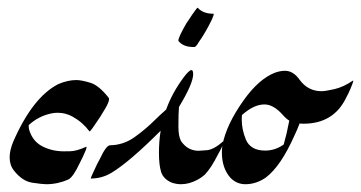

<svg xmlns="http://www.w3.org/2000/svg" viewBox="-20 -471 933 496"><path d="M99.6 4.9Q89.4 4.9 63.5 1Q37.6 -2.9 16.1 -30.3Q4.9 -44.4 4.9 -64.5Q4.9 -82.5 14.2 -105Q64.5 -220.2 130.9 -253.9Q155.3 -264.2 177.2 -264.2Q190.4 -264.2 213.1 -257.3Q235.8 -250.5 261.2 -217.8L261.7 -214.8Q261.7 -207 251.2 -189.5Q240.7 -171.9 240.2 -171.4Q239.7 -170.9 235.8 -164.6Q213.9 -131.3 211.4 -131.3Q193.4 -155.3 168 -169.4Q149.9 -179.7 128.9 -179.7Q120.1 -179.7 111.3 -177.7Q78.6 -170.4 54.2 -147.9V-145Q54.2 -140.1 55.2 -136.2Q64 -106 89.4 -93Q114.7 -80.1 144.5 -80.1Q145.5 -80.1 161.6 -80.3Q177.7 -80.6 202.6 -91.8H203.1Q203.6 -91.8 203.6 -90.8Q203.6 -85.9 193.8 -65.4L185.5 -48.8Q169.4 -14.2 156.7 -7.3Q128.9 4.9 99.6 4.9Z M447.8 4.9Q435.1 4.9 422.9 0.5Q401.9 -8.8 396.2 -26.9Q390.6 -44.9 390.6 -76.2Q390.6 -105.5 395 -133.3Q314 -52.2 267.6 -24.4Q243.2 -9.8 214.4 -9.8Q214.4 -12.7 231 -47.4L237.8 -60.1Q254.4 -95.7 264.2 -95.7Q298.8 -96.2 327.6 -116.7Q356.4 -137.2 381.3 -162.1Q391.6 -172.4 409.2 -188Q424.8 -231.4 455.1 -272Q468.8 -290 474.6 -290Q479 -290 479 -279.3Q479 -255.4 442.4 -194.8Q440.9 -179.7 440.9 -143.6Q440.9 -118.7 447.8 -106.4Q464.8 -81.5 493.2 -81.5Q496.6 -81.5 514.4 -83Q532.2 -84.5 556.2 -105.5H557.1Q557.6 -105.5 557.6 -105Q557.6 -97.2 543 -71.8Q525.9 -37.6 509.3 -20Q492.7 -4.9 468.8 2Q458 4.9 447.8 4.9ZM481.9 -349.6H479Q453.6 -349.6 440.9 -365.2V-366.7Q440.9 -375 461.4 -410.6Q462.4 -411.6 466.6 -418.2Q470.7 -424.8 476.1 -432.6Q488.8 -451.2 490.7 -451.2Q503.9 -435.5 531.7 -435.5Q532.2 -435.5 532.2 -434.6Q532.2 -432.1 528.3 -422.9Q527.8 -421.9 527.8 -421.4Q510.3 -385.3 492.2 -360.4Q492.2 -359.4 488.5 -354.5Q484.9 -349.6 481.9 -349.6Z M613.8 4.9Q592.3 4.9 576.2 -10.7Q553.2 -35.6 553.2 -77.6Q553.2 -86.9 554.7 -96.2Q564.5 -149.4 610.8 -213.9Q648.9 -266.6 689 -282.7Q703.1 -288.1 716.3 -288.1Q738.3 -288.1 754.9 -263.7Q776.4 -235.4 810.5 -235.4Q820.3 -235.4 843.8 -240.7Q867.2 -246.1 891.6 -262.7H892.1Q892.6 -262.7 892.6 -261.7Q892.6 -259.3 886.2 -243.7L879.9 -229.5L874.5 -219.2Q842.3 -151.4 763.7 -151.4L753.9 -151.9Q746.6 -132.8 741.2 -122.1Q705.6 -41.5 666.5 -12.2Q641.6 4.9 613.8 4.9ZM665 -82Q690.9 -82 712.9 -97.7Q721.2 -126.5 726.6 -156.2Q726.6 -156.7 726.8 -157.7Q727.1 -158.7 727.5 -159.2Q718.8 -164.6 710.4 -174.3Q686.5 -201.2 663.1 -201.2Q635.7 -201.2 605 -173.8Q604.5 -168 604.5 -161.6Q604.5 -136.7 615.2 -110.4Q627.4 -82 665 -82Z"/></svg>

Font: Terrible Cursive
Style: Regular
Weight: 400
Designer: GGBotNet
Foundry: GGBotNet
Version: 1.00